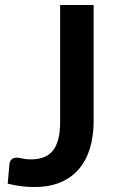

<svg xmlns="http://www.w3.org/2000/svg" viewBox="-20 -743 470 771"><path d="M356 -257Q356 -196 341 -147Q326 -98 296.2 -63.5Q266.5 -29 222 -10.5Q177.5 8 118.5 8Q91.5 8 65.5 4.8Q39.5 1.5 11 -5.5Q12.5 -25.5 14.5 -45.5Q16.5 -65.5 18 -85.5Q19.5 -96.5 26.8 -103.2Q34 -110 47.5 -110Q56 -110 69.8 -106.5Q83.5 -103 104.5 -103Q133 -103 155 -111.2Q177 -119.5 191.8 -137.5Q206.5 -155.5 214 -184.2Q221.5 -213 221.5 -254V-723H356Z"/></svg>

Font: Lato 2
Style: Bold
Weight: 700
Designer: Lukasz Dziedzic with Adam Twardoch and Botio Nikoltchev
Foundry: tyPoland Lukasz Dziedzic
Version: Version 2.015; 2015-08-06; http://www.latofonts.com/